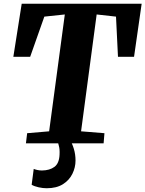

<svg xmlns="http://www.w3.org/2000/svg" viewBox="-20 -763 774 1022"><path d="M118 0 124.5 -54 241.5 -64 325 -686 216 -674.5 140.5 -460.5H51L95.5 -743H734L693.5 -460.5H608L597.5 -674.5L494.5 -686L411.5 -64L536 -54L531.5 0ZM321.5 -17 353.5 -15Q364 -0.5 373 29Q382 58.5 382 91.5Q382 128.5 365.2 162.5Q348.5 196.5 314.5 217.8Q280.5 239 228.5 239Q208.5 239 185.8 234Q163 229 148.5 220.5L159.5 136Q166 139 178.5 141.8Q191 144.5 203.5 144.5Q244.5 144 269.8 125.2Q295 106.5 297 60Q298.5 31 293.5 14Q288.5 -3 286 -15Z"/></svg>

Font: Merriweather 24pt Black
Style: Italic
Weight: 900
Italic angle: -7.8°
Designer: Eben Sorkin
Foundry: Eben Sorkin
Version: Version 2.101